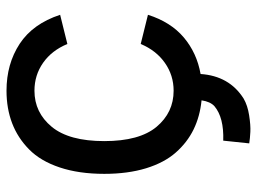

<svg xmlns="http://www.w3.org/2000/svg" viewBox="-119 -496 782 584"><g transform="rotate(-90 272.0 -204.0)"><path d="M288.1 -66.9Q335 -66.9 372.8 -93.5Q410.6 -120.1 430.2 -167L519 -145Q497.1 -75.7 450 -35.9Q402.8 3.9 338.9 15.1Q333 102.5 264.2 146Q243.2 158.2 213.1 162.8Q183.1 167.5 163.1 166.5Q143.1 165.5 127.9 163.1L136.2 84Q206.5 86.4 241.2 57.1Q254.9 44.4 258.8 18.1Q210 13.2 170.4 -6.1Q130.9 -25.4 100.1 -60.3Q69.3 -95.2 52.2 -150.6Q35.2 -206.1 35.2 -277.8Q35.2 -355 54.7 -413.3Q74.2 -471.7 109.4 -506.3Q144.5 -541 189.2 -558.1Q233.9 -575.2 288.1 -575.2Q369.6 -575.2 430.7 -535.2Q491.7 -495.1 519 -412.1L430.2 -390.1Q410.6 -437.5 373 -463.9Q335.4 -490.2 288.1 -490.2Q221.7 -490.2 178.2 -437.5Q134.8 -384.8 134.8 -277.8Q134.8 -170.9 178.2 -118.9Q221.7 -66.9 288.1 -66.9Z"/></g></svg>

Font: Neutral Grotesk
Style: Regular
Weight: 400
Designer: Nawras Khrais
Foundry: Nawras Khrais
Version: Version 1.000;PS 001.000;hotconv 1.0.88;makeotf.lib2.5.64775